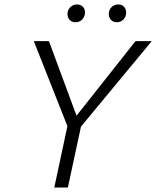

<svg xmlns="http://www.w3.org/2000/svg" viewBox="-20 -843 702 863"><path d="M284 -788Q287 -803 298.5 -813Q310 -823 326 -823Q342 -823 352 -813Q362 -803 362 -788Q362 -769 350 -756Q338 -743 320 -743Q301 -743 291 -756Q281 -769 284 -788ZM469 -780Q469 -798 481 -810.5Q493 -823 512 -823Q528 -823 537.5 -812.5Q547 -802 547 -786Q547 -768 535 -755.5Q523 -743 505 -743Q489 -743 479 -753.5Q469 -764 469 -780ZM344 -274 285 0H224L283 -276L132 -658H200L324 -323L589 -658H662Z"/></svg>

Font: Ysabeau Infant Semilight
Style: Italic
Weight: 300
Italic angle: -12°
Designer: Christian Thalmann (Catharsis Fonts)
Version: Version 0.003